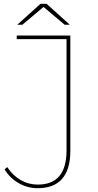

<svg xmlns="http://www.w3.org/2000/svg" viewBox="-20 -887 517 1010"><path d="M178 103Q125 103 78.5 76.5Q32 50 4 4L18 -8Q47 36 88.5 60Q130 84 179 84Q330 84 330 -96V-681H68V-700H350V-94Q350 4 307 53.5Q264 103 178 103ZM71 -757 193 -867H225L347 -757H320L206 -853H212L98 -757Z"/></svg>

Font: Montserrat Alternates Thin
Style: Regular
Weight: 100
Designer: Julieta Ulanovsky
Foundry: Julieta Ulanovsky
Version: Version 9.000